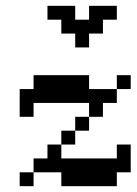

<svg xmlns="http://www.w3.org/2000/svg" viewBox="-20 -639 469 659"><path d="M142.9 -381H190.5V-333.3H142.9ZM190.5 -333.3H238.1V-285.7H190.5ZM238.1 -333.3H285.7V-285.7H238.1ZM285.7 -333.3H333.3V-285.7H285.7ZM333.3 -333.3H381V-285.7H333.3ZM381 -381H428.6V-333.3H381ZM285.7 -285.7H333.3V-238.1H285.7ZM238.1 -238.1H285.7V-190.5H238.1ZM190.5 -190.5H238.1V-142.9H190.5ZM142.9 -142.9H190.5V-95.2H142.9ZM238.1 -95.2H285.7V-47.6H238.1ZM333.3 -95.2H381V-47.6H333.3ZM381 -95.2H428.6V-47.6H381ZM381 -142.9H428.6V-95.2H381ZM333.3 -47.6H381V0H333.3ZM285.7 -47.6H333.3V0H285.7ZM142.9 -95.2H190.5V-47.6H142.9ZM190.5 -95.2H238.1V-47.6H190.5ZM95.2 -95.2H142.9V-47.6H95.2ZM47.6 -47.6H95.2V0H47.6ZM238.1 -47.6H285.7V0H238.1ZM47.6 -285.7H95.2V-238.1H47.6ZM47.6 -333.3H95.2V-285.7H47.6ZM95.2 -333.3H142.9V-285.7H95.2ZM142.9 -333.3H190.5V-285.7H142.9ZM95.2 -381H142.9V-333.3H95.2ZM285.7 -95.2H333.3V-47.6H285.7ZM190.5 -381H238.1V-333.3H190.5ZM190.5 -47.6H238.1V0H190.5ZM238.1 -381H285.7V-333.3H238.1ZM190.5 -523.8V-571.4H238.1V-523.8ZM238.1 -476.2V-523.8H285.7V-476.2ZM238.1 -523.8V-571.4H285.7V-523.8ZM285.7 -523.8V-571.4H333.3V-523.8ZM333.3 -571.4V-619H381V-571.4ZM285.7 -571.4V-619H333.3V-571.4ZM190.5 -571.4V-619H238.1V-571.4ZM142.9 -571.4V-619H190.5V-571.4Z"/></svg>

Font: Jacquard 12
Style: Regular
Weight: 400
Designer: Sarah Cadigan-Fried
Version: Version 1.000; ttfautohint (v1.8.4.7-5d5b)